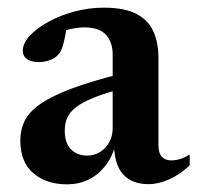

<svg xmlns="http://www.w3.org/2000/svg" viewBox="-20 -469 515 501"><path d="M299 -277.5 303 -238.5Q255 -226.5 224.8 -214.2Q194.5 -202 178 -189Q161.5 -176 155.2 -161.2Q149 -146.5 149 -128.5Q149 -95 165.5 -79Q182 -63 207 -63Q226 -63 241.2 -72.5Q256.5 -82 265.2 -98.2Q274 -114.5 274 -134.5V-326.5Q274 -359 256.5 -378.2Q239 -397.5 200.5 -397.5Q185 -397.5 167.5 -394Q150 -390.5 135.5 -384L155.5 -413.5Q153 -389.5 149.5 -372.2Q146 -355 142 -343.8Q138 -332.5 132 -326.5Q124.5 -317.5 110.5 -312.2Q96.5 -307 81.5 -307Q61.5 -307 50.5 -314.8Q39.5 -322.5 39.5 -336.5Q39.5 -356 57.8 -375.8Q76 -395.5 106.5 -412.2Q137 -429 174.5 -439Q212 -449 251 -449Q304.5 -449 335.8 -432.8Q367 -416.5 380.2 -387Q393.5 -357.5 393.5 -317V-90.5Q393.5 -77 397.2 -68Q401 -59 408.8 -54.8Q416.5 -50.5 427.5 -50.5Q438.5 -50.5 450.5 -54.2Q462.5 -58 475 -65.5V-37.5Q449.5 -13.5 421.5 -1Q393.5 11.5 368 11.5Q337 11.5 317 -1Q297 -13.5 287.5 -36.2Q278 -59 277.5 -90L281.5 -92.5Q273 -59 254.5 -35.8Q236 -12.5 210.8 -0.2Q185.5 12 155 12Q101 12 67 -17Q33 -46 33 -102.5Q33 -130.5 44.2 -153.5Q55.5 -176.5 84.2 -197Q113 -217.5 165.2 -237.2Q217.5 -257 299 -277.5Z"/></svg>

Font: Newsreader 24pt SemiBold
Style: Regular
Weight: 600
Designer: Hugues Gentile
Foundry: Production Type
Version: Version 1.003